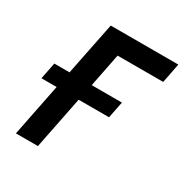

<svg xmlns="http://www.w3.org/2000/svg" viewBox="-163 -825 911 952"><g transform="rotate(30 293.0 -349.0)"><path d="M119 -300H32L51 -395H138L199 -698H586L564 -586H303L265 -395H438L419 -300H245L185 0H59Z"/></g></svg>

Font: IBM Plex Sans SmBld
Style: Italic
Weight: 600
Italic angle: -11°
Designer: Mike Abbink, Paul van der Laan, Pieter van Rosmalen
Foundry: Bold Monday
Version: Version 3.005